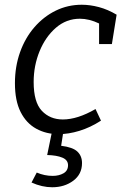

<svg xmlns="http://www.w3.org/2000/svg" viewBox="-20 -557 521 810"><path d="M227 9Q175 9 133 -14Q91 -37 67 -84.5Q43 -132 43 -206Q43 -276 64.5 -336.5Q86 -397 125 -442Q164 -487 215 -512Q266 -537 325 -537Q360 -537 397.5 -527Q435 -517 472 -495L452 -371H398V-458Q356 -478 317 -478Q260 -478 216 -440Q172 -402 147 -341Q122 -280 122 -211Q122 -126 156.5 -89.5Q191 -53 245 -53Q307 -53 383 -97L406 -48Q361 -19 315 -5Q269 9 227 9ZM200 233Q179 233 157 228Q135 223 113 213L135 171Q168 185 202 185Q229 185 248 174Q267 163 267 140Q267 118 243 108Q219 98 179 97L199 0H247L238 58Q287 64 306.5 82.5Q326 101 326 131Q326 178 289 205.5Q252 233 200 233Z"/></svg>

Font: Bitter
Style: Italic
Weight: 400
Italic angle: -9°
Designer: Sol Matas, and Bitter project Authors
Foundry: Sol Matas
Version: Version 2.001